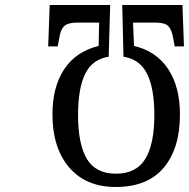

<svg xmlns="http://www.w3.org/2000/svg" viewBox="-20 -734 753 765"><path d="M713 -549H676L670 -582Q664 -617 650 -630.5Q636 -644 599 -644H510L514 -551Q603 -530 650 -459Q697 -388 697 -278Q697 -143 632.5 -66Q568 11 441 11Q322 11 255.5 -67Q189 -145 189 -278Q189 -388 236 -458.5Q283 -529 373 -551L375 -644H288Q251 -644 236 -630Q221 -616 216 -582L210 -549H172L178 -714H419L413 -508Q348 -498 319.5 -440Q291 -382 291 -276Q291 -160 326 -101Q361 -42 442 -42Q523 -42 559 -101Q595 -160 595 -276Q595 -382 566 -440Q537 -498 472 -508L467 -714H707Z"/></svg>

Font: Noto Serif Cond
Style: Regular
Weight: 400
Width: 3
Designer: Monotype Design Team
Foundry: Monotype Imaging Inc.
Version: Version 1.001